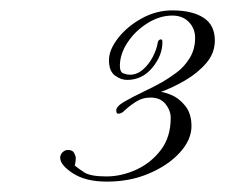

<svg xmlns="http://www.w3.org/2000/svg" viewBox="-20 -562 439 370"><path d="M186 -212Q145 -212 120.5 -228Q96 -244 96 -258Q96 -264 100.5 -268.5Q105 -273 111 -273Q120 -273 123 -267Q126 -261 126 -258Q126 -251 125 -247.5Q124 -244 124 -243Q130 -238 142 -230Q154 -222 185 -222Q214 -222 242.5 -235Q271 -248 290 -273Q309 -298 309 -335Q309 -349 299 -361.5Q289 -374 270 -374Q254 -374 240.5 -365Q227 -356 219 -348Q215 -344 209.5 -343Q204 -342 204 -349Q204 -357 219.5 -366Q235 -375 256 -385Q277 -395 293 -404Q305 -411 320 -422Q335 -433 345.5 -450Q356 -467 356 -489Q356 -507 344 -519.5Q332 -532 312 -532Q288 -532 264.5 -517.5Q241 -503 226 -480.5Q211 -458 211 -435Q211 -423 218 -420.5Q225 -418 230 -418Q244 -418 255.5 -428Q267 -438 274.5 -452.5Q282 -467 284 -480Q285 -485 289 -486Q293 -487 293 -481Q293 -455 273.5 -431.5Q254 -408 225 -408Q213 -408 201.5 -416.5Q190 -425 190 -446Q190 -466 207.5 -488.5Q225 -511 253 -526.5Q281 -542 312 -542Q350 -542 372 -528Q394 -514 394 -484Q394 -460 378 -441Q362 -422 337.5 -407.5Q313 -393 287.5 -384Q262 -375 244 -370L258 -379Q264 -381 270.5 -383.5Q277 -386 281 -386Q293 -386 309 -379.5Q325 -373 337 -358Q349 -343 349 -319Q349 -293 327 -268.5Q305 -244 268 -228Q231 -212 186 -212Z"/></svg>

Font: Kapakana
Style: Regular
Weight: 400
Designer: Kousuke Nagai
Version: Version 1.002